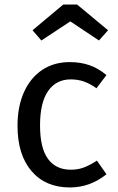

<svg xmlns="http://www.w3.org/2000/svg" viewBox="-20 -812 517 844"><path d="M448 -482 404 -424Q376 -444 349.5 -453.5Q323 -463 291 -463Q227 -463 191.5 -412Q156 -361 156 -261Q156 -161 191 -113.5Q226 -66 291 -66Q322 -66 348 -75.5Q374 -85 406 -106L448 -46Q376 12 287 12Q180 12 118.5 -60Q57 -132 57 -259Q57 -343 85 -406Q113 -469 164.5 -504Q216 -539 287 -539Q334 -539 373 -525.5Q412 -512 448 -482ZM123 -679 258 -792H319L455 -679L415 -634L289 -718L162 -634Z"/></svg>

Font: Fira GO
Style: Regular
Weight: 400
Designer: Carrois Corporate
Foundry: Carrois Corporate GbR
Version: Version 0.300